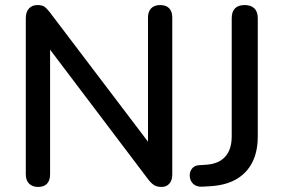

<svg xmlns="http://www.w3.org/2000/svg" viewBox="-20 -732 1121 759"><path d="M131 7Q108 7 95 -6Q82 -19 82 -43V-660Q82 -685 94.5 -698.5Q107 -712 128 -712Q146 -712 155.5 -705.5Q165 -699 178 -682L590 -139H565V-663Q565 -686 577.5 -699Q590 -712 613 -712Q637 -712 649 -699Q661 -686 661 -663V-42Q661 -19 649.5 -6Q638 7 619 7Q601 7 589.5 0Q578 -7 565 -24L155 -566H178V-43Q178 -19 166 -6Q154 7 131 7ZM779 6Q756 7 743 -6Q730 -19 730 -39Q730 -54 739.5 -66Q749 -78 767 -79L798 -81Q846 -85 871 -113.5Q896 -142 896 -193V-660Q896 -686 909 -699Q922 -712 947 -712Q972 -712 985.5 -699Q999 -686 999 -660V-193Q999 -133 977.5 -90.5Q956 -48 915 -24Q874 0 813 4Z"/></svg>

Font: Nunito ExtraLight SemiBold
Style: Regular
Weight: 600
Version: Version 3.602